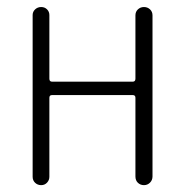

<svg xmlns="http://www.w3.org/2000/svg" viewBox="-20 -540 540 560"><path d="M75.2 -24.4V-496.1Q75.2 -505.9 82.5 -512.7Q89.8 -519.5 100.1 -519.5Q110.4 -519.5 117.2 -512.7Q124 -505.9 124 -496.1V-310.5Q124 -301.8 131.8 -301.8H367.2Q375 -301.8 375 -310.5V-495.1Q375 -505.9 382.3 -512.7Q389.6 -519.5 399.9 -519.5Q410.2 -519.5 417.5 -512.7Q424.8 -505.9 424.8 -495.1V-25.4Q424.8 -14.6 417.5 -7.3Q410.2 0 399.9 0Q389.6 0 382.3 -6.8Q375 -13.7 375 -25.4V-254.9Q375 -262.7 367.2 -262.7H131.8Q124 -262.7 124 -254.9V-24.4Q124 -14.6 117.2 -7.3Q110.4 0 100.1 0Q89.8 0 82.5 -6.8Q75.2 -13.7 75.2 -24.4Z"/></svg>

Font: Rounded Mgen+ 1mn light
Style: Regular
Weight: 200
Designer: [Source Han Sans]
Ryoko NISHIZUKA  (kana & ideographs); Paul D. Hunt (Latin, Greek & Cyrillic); Wenlong ZHANG  (bopomofo
Version: Version 1.059.20150602